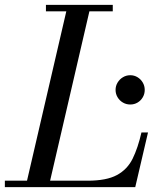

<svg xmlns="http://www.w3.org/2000/svg" viewBox="-65 -770 658 790"><path d="M40 0 214 -750H309L135 0ZM-45 0V-26.5H295Q373.5 -26.5 416.2 -49.8Q459 -73 480.8 -117.2Q502.5 -161.5 517 -225H544L491.5 0ZM124 -723.5V-750H399V-723.5ZM471 -340Q454.5 -340 440.8 -348Q427 -356 418.8 -369.8Q410.5 -383.5 410.5 -400Q410.5 -416.5 418.8 -430.2Q427 -444 440.8 -452.2Q454.5 -460.5 471 -460.5Q487.5 -460.5 501 -452.2Q514.5 -444 522.5 -430.2Q530.5 -416.5 530.5 -400Q530.5 -383.5 522.5 -369.8Q514.5 -356 501 -348Q487.5 -340 471 -340Z"/></svg>

Font: Bodoni Moda 9pt
Style: Italic
Weight: 400
Italic angle: -13°
Designer: Owen Earl
Foundry: indestructible type
Version: Version 2.005